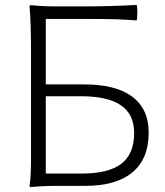

<svg xmlns="http://www.w3.org/2000/svg" viewBox="-20 -755 672 780"><path d="M106 5Q100 5 100 0Q107 -38 106 -151Q106 -172 106 -182V-364V-547Q106 -662 100 -729Q100 -734 106 -734Q149 -729 213 -729H321Q429 -729 535 -735Q538 -731 538 -704Q538 -677 535 -672Q466 -678 351 -678H166V-412H323Q446 -412 512 -366Q584 -316 584 -216Q584 -109 517 -54Q451 0 327 0H216Q151 0 106 5ZM166 -50H313Q420 -50 472 -89Q525 -129 525 -214Q525 -292 470 -328Q417 -364 309 -364H166V-207Z"/></svg>

Font: GenSekiGothic TW L
Style: Regular
Weight: 300
Version: Version 1.501;PS 1;hotconv 16.6.51;makeotf.lib2.5.65220